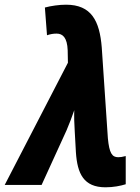

<svg xmlns="http://www.w3.org/2000/svg" viewBox="-70 -787 594 817"><path d="M379 10C412 10 443 4 465 -3V-123C450 -119 442 -118 433 -118C407 -118 395 -135 389 -199L363 -585C354 -698 319 -767 211 -767C182 -767 147 -762 121 -755L130 -637C145 -642 157 -644 171 -644C197 -644 216 -627 218 -573L219 -520L-50 0H107L213 -232C222 -252 239 -297 246 -318C245 -293 246 -256 248 -229L253 -139C259 -48 286 10 379 10Z"/></svg>

Font: Noto Sans Display SemiCondensed Extra
Style: Italic
Weight: 800
Width: 4
Italic angle: -12°
Designer: Monotype Design Team
Foundry: Monotype Imaging Inc.
Version: Version 1.900